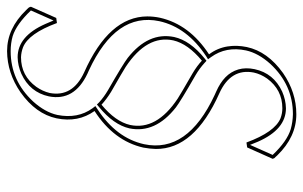

<svg xmlns="http://www.w3.org/2000/svg" viewBox="-180 -518 870 551"><g transform="rotate(-90 255.5 -243.0)"><path d="M211.9 -407.2Q178.2 -454.6 190.9 -516.1Q203.6 -575.7 265.6 -619.6Q320.8 -657.7 383.8 -658.2Q448.7 -658.2 501.5 -603.5Q502.9 -602.1 506.3 -598.6Q508.8 -595.7 509.3 -595.2L511.2 -589.8L479 -517.1L464.4 -515.1Q434.6 -596.2 395 -612.3Q380.9 -617.7 366.2 -618.2Q313 -618.2 281.2 -574.2Q268.6 -556.2 263.7 -536.1Q251 -470.2 322.8 -437Q482.9 -365.7 483.4 -255.9Q483.4 -237.3 479.5 -219.2Q460.4 -134.8 374.5 -78.6Q383.8 -66.4 389.4 -53Q395 -39.6 397.2 -25.6Q399.4 -11.7 398.9 2Q398.4 15.6 395.5 29.8Q382.8 89.4 320.8 133.8Q265.6 171.9 202.6 171.9Q137.7 171.9 84.5 117.2Q83 115.7 80.1 112.3Q77.6 109.4 76.7 108.9L74.7 104L107.4 30.8L121.6 28.8Q151.4 109.9 190.9 126.5Q205.1 131.8 219.7 131.8Q272.9 131.8 305.2 87.9Q317.9 69.8 322.3 49.8Q335 -16.1 263.2 -48.8Q102.1 -120.6 103 -231.4Q103.5 -249 106.9 -267.1Q126 -351.6 211.9 -407.2ZM230 -387.2Q181.6 -347.2 171.9 -305.2Q155.8 -229.5 247.6 -168.5Q258.8 -161.1 319.8 -126Q341.3 -113.3 356.4 -99.1Q404.8 -139.2 414.6 -181.2Q430.7 -256.8 338.4 -317.9Q327.1 -325.2 266.6 -359.9Q245.6 -373 230 -387.2ZM219.7 -413.1 226.1 -404.8 217.3 -398.9Q134.3 -344.7 116.7 -265.1Q90.3 -140.6 257.8 -62.5Q263.2 -60.1 267.6 -58.1Q293 -46.9 308.8 -31.5Q324.7 -16.1 331.1 5.1Q337.4 26.4 332 52.2Q320.3 106.9 267.6 131.3Q244.1 141.6 219.7 142.1Q159.2 142.1 124 62Q119.6 51.3 114.7 39.1L85.9 104Q125.5 145.5 159.7 155.8Q180.2 161.6 202.6 162.1Q287.1 162.1 347.2 97.2Q377.9 63 385.7 27.8Q397.9 -29.8 366.7 -72.8L360.4 -81.5L369.1 -86.9Q452.1 -141.6 469.7 -221.2Q496.1 -345.7 328.6 -423.3Q323.2 -425.8 318.8 -427.7Q239.7 -465.3 253.9 -538.1Q265.6 -592.8 318.8 -617.2Q342.3 -627.4 366.2 -627.9Q426.8 -627.9 461.9 -547.9Q466.3 -537.1 471.7 -524.9L500.5 -589.8Q460.9 -631.3 426.8 -642.1Q406.2 -647.9 383.8 -647.9Q299.3 -647.9 239.3 -583.5Q208.5 -549.3 200.7 -514.2Q189 -455.6 219.7 -413.1ZM223.6 -394.5 230.5 -400.4 236.8 -394Q252.4 -379.9 271.5 -368.7Q347.2 -325.2 364.3 -312Q439.5 -252.9 424.3 -178.7Q414.1 -132.8 362.8 -91.3L356 -85.9L349.6 -91.8Q334 -106 314.9 -117.2Q239.3 -160.6 222.2 -173.8Q147 -232.9 162.1 -307.1Q172.4 -352.5 223.6 -394.5Z"/></g></svg>

Font: Linux Biolinum Outline O
Style: Italic
Weight: 400
Italic angle: -12°
Designer: Philipp H. Poll
Foundry: Philipp H. Poll
Version: Version 0.6.2